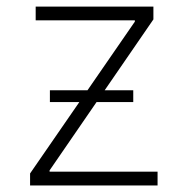

<svg xmlns="http://www.w3.org/2000/svg" viewBox="-20 -566 573 586"><path d="M71.8 0V-36.6L391.6 -500V-503.9H88.9V-545.9H448.2V-506.8L131.3 -45.9V-42H460.9V0ZM132.3 -254.4V-290.5H386.7V-254.4Z"/></svg>

Font: Inter ExtraLight
Style: Regular
Weight: 250
Designer: Rasmus Andersson
Foundry: rsms
Version: Version 4.001;git-66647c0bb